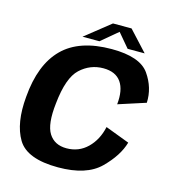

<svg xmlns="http://www.w3.org/2000/svg" viewBox="-108 -807 823 904"><g transform="rotate(15 304.0 -355.0)"><path d="M256.5 5.5Q394.5 5.5 460.8 -60Q527 -125.5 546 -192.5L428.5 -237Q414.5 -172.5 373 -132Q331.5 -91.5 271.5 -91.5Q213 -91.5 185.2 -135.5Q157.5 -179.5 169.5 -283Q182.5 -411 230.8 -455.8Q279 -500.5 343 -500.5Q403 -500.5 429.8 -462.2Q456.5 -424 449 -353.5L582 -396.5Q585.5 -470 540.8 -534Q496 -598 358 -598Q200.5 -598 119.8 -517.5Q39 -437 26 -276.5Q14 -146 59.2 -70.2Q104.5 5.5 256.5 5.5ZM209 -618.5H291.5L372 -686L429 -618.5H512L422 -716H331.5Z"/></g></svg>

Font: Anybody UltraCondensed Thin SemiBold
Style: Italic
Weight: 600
Italic angle: -10°
Version: Version 1.111